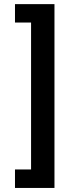

<svg xmlns="http://www.w3.org/2000/svg" viewBox="-20 -780 368 938"><path d="M53.2 138.2V47.9H131.8V-669.9H53.2V-759.8H246.1V138.2Z"/></svg>

Font: Anuphan SemiBold
Style: Bold
Weight: 600
Designer: Mike Abbink, Paul van der Laan, Pieter van Rosmalen, Mint Tantisuwanna
Foundry: Bold Monday; Cadson Demak
Version: Version 3.002;hotconv 1.0.109;makeotfexe 2.5.65596